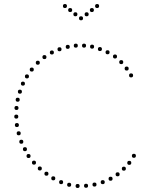

<svg xmlns="http://www.w3.org/2000/svg" viewBox="-20 -929 738 955"><path d="M383 -848Q393 -848 393 -838Q393 -828 383 -828Q373 -828 373 -838Q373 -848 383 -848ZM411 -868Q421 -868 421 -858Q421 -848 411 -848Q401 -848 401 -858Q401 -868 411 -868ZM437 -889Q447 -889 447 -879Q447 -869 437 -869Q427 -869 427 -879Q427 -889 437 -889ZM463 -909Q473 -909 473 -899Q473 -889 463 -889Q453 -889 453 -899Q453 -909 463 -909ZM355 -868Q365 -868 365 -858Q365 -848 355 -848Q345 -848 345 -858Q345 -868 355 -868ZM329 -889Q339 -889 339 -879Q339 -869 329 -869Q319 -869 319 -879Q319 -889 329 -889ZM303 -909Q313 -909 313 -899Q313 -889 303 -889Q293 -889 293 -899Q293 -909 303 -909ZM646 -144Q636 -144 636 -154Q636 -164 646 -164Q656 -164 656 -154Q656 -144 646 -144ZM623 -109Q613 -109 613 -119Q613 -129 623 -129Q633 -129 633 -119Q633 -109 623 -109ZM596 -80Q586 -80 586 -90Q586 -100 596 -100Q606 -100 606 -90Q606 -80 596 -80ZM565 -52Q555 -52 555 -62Q555 -72 565 -72Q575 -72 575 -62Q575 -52 565 -52ZM530 -30Q520 -30 520 -40Q520 -50 530 -50Q540 -50 540 -40Q540 -30 530 -30ZM491 -13Q481 -13 481 -23Q481 -33 491 -33Q501 -33 501 -23Q501 -13 491 -13ZM450 -1Q440 -1 440 -11Q440 -21 450 -21Q460 -21 460 -11Q460 -1 450 -1ZM408 5Q398 5 398 -5Q398 -15 408 -15Q418 -15 418 -5Q418 5 408 5ZM366 6Q356 6 356 -4Q356 -14 366 -14Q376 -14 376 -4Q376 6 366 6ZM324 0Q314 0 314 -10Q314 -20 324 -20Q334 -20 334 -10Q334 0 324 0ZM284 -13Q274 -13 274 -23Q274 -33 284 -33Q294 -33 294 -23Q294 -13 284 -13ZM245 -32Q235 -32 235 -42Q235 -52 245 -52Q255 -52 255 -42Q255 -32 245 -32ZM61 -339Q51 -339 51 -349Q51 -359 61 -359Q71 -359 71 -349Q71 -339 61 -339ZM64 -297Q54 -297 54 -307Q54 -317 64 -317Q74 -317 74 -307Q74 -297 64 -297ZM73 -256Q63 -256 63 -266Q63 -276 73 -276Q83 -276 83 -266Q83 -256 73 -256ZM86 -214Q76 -214 76 -224Q76 -234 86 -234Q96 -234 96 -224Q96 -214 86 -214ZM104 -177Q94 -177 94 -187Q94 -197 104 -197Q114 -197 114 -187Q114 -177 104 -177ZM122 -143Q112 -143 112 -153Q112 -163 122 -163Q132 -163 132 -153Q132 -143 122 -143ZM149 -110Q139 -110 139 -120Q139 -130 149 -130Q159 -130 159 -120Q159 -110 149 -110ZM178 -81Q168 -81 168 -91Q168 -101 178 -101Q188 -101 188 -91Q188 -81 178 -81ZM211 -55Q201 -55 201 -65Q201 -75 211 -75Q221 -75 221 -65Q221 -55 211 -55ZM632 -564Q642 -564 642 -554Q642 -544 632 -544Q622 -544 622 -554Q622 -564 632 -564ZM610 -598Q620 -598 620 -588Q620 -578 610 -578Q600 -578 600 -588Q600 -598 610 -598ZM583 -630Q593 -630 593 -620Q593 -610 583 -610Q573 -610 573 -620Q573 -630 583 -630ZM552 -658Q562 -658 562 -648Q562 -638 552 -638Q542 -638 542 -648Q542 -658 552 -658ZM515 -679Q525 -679 525 -669Q525 -659 515 -659Q505 -659 505 -669Q505 -679 515 -679ZM477 -695Q487 -695 487 -685Q487 -675 477 -675Q467 -675 467 -685Q467 -695 477 -695ZM438 -707Q448 -707 448 -697Q448 -687 438 -687Q428 -687 428 -697Q428 -707 438 -707ZM398 -712Q408 -712 408 -702Q408 -692 398 -692Q388 -692 388 -702Q388 -712 398 -712ZM357 -712Q367 -712 367 -702Q367 -692 357 -692Q347 -692 347 -702Q347 -712 357 -712ZM317 -706Q327 -706 327 -696Q327 -686 317 -686Q307 -686 307 -696Q307 -706 317 -706ZM276 -694Q286 -694 286 -684Q286 -674 276 -674Q266 -674 266 -684Q266 -694 276 -694ZM238 -678Q248 -678 248 -668Q248 -658 238 -658Q228 -658 228 -668Q228 -678 238 -678ZM62 -402Q72 -402 72 -392Q72 -382 62 -382Q52 -382 52 -392Q52 -402 62 -402ZM68 -443Q78 -443 78 -433Q78 -423 68 -423Q58 -423 58 -433Q58 -443 68 -443ZM79 -483Q89 -483 89 -473Q89 -463 79 -463Q69 -463 69 -473Q69 -483 79 -483ZM94 -523Q104 -523 104 -513Q104 -503 94 -503Q84 -503 84 -513Q84 -523 94 -523ZM114 -559Q124 -559 124 -549Q124 -539 114 -539Q104 -539 104 -549Q104 -559 114 -559ZM138 -593Q148 -593 148 -583Q148 -573 138 -573Q128 -573 128 -583Q128 -593 138 -593ZM168 -627Q178 -627 178 -617Q178 -607 168 -607Q158 -607 158 -617Q158 -627 168 -627ZM201 -655Q211 -655 211 -645Q211 -635 201 -635Q191 -635 191 -645Q191 -655 201 -655Z"/></svg>

Font: Raleway Dots
Style: Regular
Weight: 400
Designer: Matt McInerney, Pablo Impallari, Rodrigo Fuenzalida, Brenda Gallo
Foundry: Matt McInerney, Pablo Impallari, Rodrigo Fuenzalida, Brenda Gallo
Version: Version 1.000